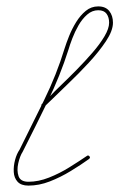

<svg xmlns="http://www.w3.org/2000/svg" viewBox="-20 -569 373 600"><path d="M111 -236Q107 -240 111 -244Q117 -250 123.5 -256Q130 -262 136 -268Q149 -282 172 -304Q195 -326 220.5 -352Q246 -378 269 -404.5Q292 -431 306.5 -455.5Q321 -480 321 -498Q321 -515 313 -526Q305 -537 287 -537Q268 -537 252.5 -523.5Q237 -510 225.5 -490Q214 -470 206 -449Q198 -428 194 -414Q168 -332 129 -252Q90 -172 51 -95Q51 -95 51 -95Q51 -95 51 -95Q51 -95 51 -95Q51 -95 51 -95Q42 -81 37 -58.5Q32 -36 38 -18.5Q44 -1 69 -1Q100 -1 133 -14Q166 -27 196.5 -46Q227 -65 252 -82Q256 -85 260 -80Q263 -76 258 -72Q233 -54 201 -34.5Q169 -15 135.5 -2Q102 11 69 11Q46 11 35 -1Q24 -13 23 -31.5Q22 -50 27 -69Q32 -88 41 -101Q41 -101 41 -101Q41 -101 41 -101Q41 -101 41 -101Q41 -101 41 -101Q79 -177 118 -256.5Q157 -336 182 -418Q187 -434 196 -456.5Q205 -479 218 -500Q231 -521 248 -535Q265 -549 287 -549Q310 -549 321.5 -534.5Q333 -520 333 -498Q333 -473 311 -440Q289 -407 257 -372.5Q225 -338 193.5 -308Q162 -278 144 -260Q138 -254 131.5 -248Q125 -242 119 -236Q115 -232 111 -236Z"/></svg>

Font: FRB American Cursive Guidelines Thin
Style: Italic
Weight: 100
Italic angle: -25°
Version: Version 2.0;Modular Font Editor K font №1